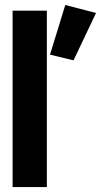

<svg xmlns="http://www.w3.org/2000/svg" viewBox="-20 -754 407 774"><path d="M30.8 0H168.9V-710.9H30.8ZM181.6 -533.7 276.4 -510.7 367.2 -701.7 243.2 -733.9Z"/></svg>

Font: Roboto Flex Super Cond Bold
Style: Regular
Weight: 700
Width: 3
Designer: Berlow after Robertson
Foundry: Google
Version: Version 3.000